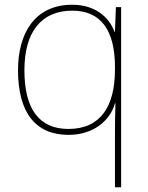

<svg xmlns="http://www.w3.org/2000/svg" viewBox="-20 -624 623 810"><path d="M465 -69V166H491V-594H469L465 -490H463C440 -553 380 -604 285 -604C124 -604 56 -480 56 -328C56 -150 129 -55 269 -55C370 -55 443 -111 465 -188H467C466 -155 465 -101 465 -69ZM269 -80C145 -80 83 -164 83 -328C83 -488 153 -579 285 -579C406 -579 465 -496 465 -341V-331C465 -175 404 -80 269 -80Z"/></svg>

Font: Noto Sans Malayalam UI Thin
Style: Regular
Weight: 100
Designer: Jelle Bosma - Monotype Design Team
Foundry: Monotype Imaging Inc.
Version: Version 2.104